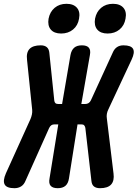

<svg xmlns="http://www.w3.org/2000/svg" viewBox="-82 -978 722 1008"><path d="M52 -29Q44 -9 29 0.5Q14 10 -6 10Q-47 10 -57.5 -9.5Q-68 -29 -51 -68L78 -353Q83 -365 85.5 -377Q88 -389 87 -401L60 -663Q55 -702 73 -721Q91 -740 132 -740Q152 -740 163.5 -730.5Q175 -721 177 -701L203 -450Q204 -441 209 -436.5Q214 -432 224 -432H244L288 -689Q293 -715 307.5 -727.5Q322 -740 348 -740Q374 -740 384.5 -727.5Q395 -715 390 -689L345 -432H365Q375 -432 382.5 -436.5Q390 -441 395 -451L510 -702Q518 -721 532 -730.5Q546 -740 566 -740Q606 -740 616.5 -721.5Q627 -703 609 -665L487 -404Q481 -392 479 -380Q477 -368 479 -356L514 -67Q519 -29 501.5 -9.5Q484 10 443 10Q423 10 411.5 1Q400 -8 398 -28L366 -307Q364 -316 359.5 -320.5Q355 -325 345 -325H325L280 -41Q276 -15 261.5 -2.5Q247 10 221 10Q195 10 184 -2.5Q173 -15 178 -41L224 -325H204Q194 -325 187.5 -320.5Q181 -316 176 -306ZM483 -802Q446 -802 428.5 -823Q411 -844 417 -880Q424 -916 449 -937Q474 -958 511 -958Q548 -958 566 -937Q584 -916 577 -880Q571 -844 545.5 -823Q520 -802 483 -802ZM239 -802Q202 -802 184.5 -823Q167 -844 173 -880Q180 -916 205 -937Q230 -958 267 -958Q304 -958 322 -937Q340 -916 333 -880Q327 -844 301.5 -823Q276 -802 239 -802Z"/></svg>

Font: Maple Mono NL ExtraBold
Style: Italic
Weight: 800
Italic angle: -10°
Monospace: yes
Designer: subframe7536
Version: Version 7.000